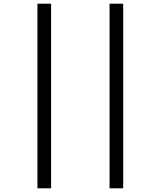

<svg xmlns="http://www.w3.org/2000/svg" viewBox="-20 -782 891 1041"><path d="M183 -762H257V239H183ZM574 -762H648V239H574Z"/></svg>

Font: Noto Sans UI Narrow
Style: Italic
Weight: 400
Width: 4
Italic angle: -12°
Designer: Monotype Design Team
Foundry: Monotype Imaging Inc.
Version: Version 1.001